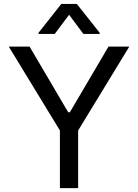

<svg xmlns="http://www.w3.org/2000/svg" viewBox="-20 -967 710 987"><path d="M25.2 -727.3 288 -296.2V0H381.7V-296.2L644.5 -727.3H537.6L339.1 -389.9H330.6L132.1 -727.3ZM177.9 -792.6H261.4L335.2 -891L408.7 -792.6H492.5V-798.3L375 -946.7H295.1L177.9 -798.3Z"/></svg>

Font: Margiela Sans Text
Style: Regular
Weight: 400
Designer: Stefan Endress, Andreas Faust
Version: Version 1.100;FEAKit 1.0